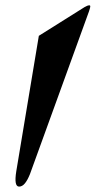

<svg xmlns="http://www.w3.org/2000/svg" viewBox="-20 -753 352 707"><path d="M90.3 -111.8Q81.5 -89.8 71.8 -77.9Q62 -65.9 50.3 -65.9Q30.8 -65.9 40 -122.6L123 -621.1L291 -726.6Q302.2 -733.4 309.1 -733.4Q313 -733.4 312.3 -727.8Q311.5 -722.2 307.6 -710.9Z"/></svg>

Font: XB Zar
Style: Bold Italic
Weight: 700
Italic angle: -12°
Designer: Behnam
Foundry: Irmug
Version: Version 8.005 2009